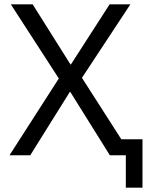

<svg xmlns="http://www.w3.org/2000/svg" viewBox="-20 -718 684 888"><path d="M562 150V0H488L305 -293H303L120 0H24L252 -355L30 -698H131L306 -420H308L487 -698H583L359 -358L541 -74H639V150Z"/></svg>

Font: IBM Plex Sans
Style: Regular
Weight: 400
Designer: Mike Abbink, Paul van der Laan, Pieter van Rosmalen
Foundry: Bold Monday
Version: Version 3.201